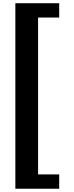

<svg xmlns="http://www.w3.org/2000/svg" viewBox="-20 -902 451 1172"><path d="M73.7 250V-882.3H341.3V-794.9H212.4V162.6H341.3V250Z"/></svg>

Font: Now Alt
Style: Bold
Weight: 700
Designer: Alfredo Marco Pradil
Foundry: Alfredo Marco Pradil
Version: Version 1.002;PS 001.002;hotconv 1.0.88;makeotf.lib2.5.64775